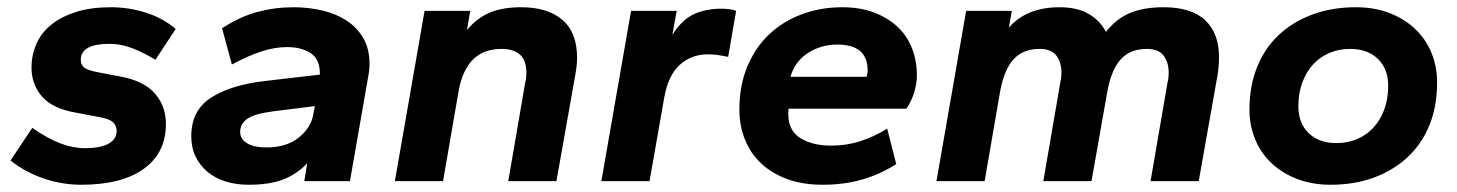

<svg xmlns="http://www.w3.org/2000/svg" viewBox="-20 -500 4023 530"><path d="M204 10Q152 10 101.5 -7Q51 -24 9 -57L69 -147Q111 -118 146 -104.5Q181 -91 214 -91Q258 -91 280 -103.5Q302 -116 302 -139Q302 -153 292 -162.5Q282 -172 253 -177L190 -189Q125 -200 96 -233.5Q67 -267 67 -313Q67 -349 81 -380Q95 -411 123 -433Q151 -455 191.5 -467.5Q232 -480 286 -480Q336 -480 383 -465Q430 -450 465 -420L409 -335Q380 -353 347.5 -366Q315 -379 281 -379Q243 -379 223 -368Q203 -357 203 -335Q203 -321 212.5 -313.5Q222 -306 248 -301L311 -289Q377 -277 407.5 -242Q438 -207 438 -158Q438 -78 377 -34Q316 10 204 10Z M666 10Q632 10 603 1Q574 -8 553 -25.5Q532 -43 520 -67.5Q508 -92 508 -124Q508 -195 562 -230Q616 -265 708 -276L863 -294V-297Q863 -336 838 -353Q813 -370 772 -370Q739 -370 703 -358.5Q667 -347 620 -322L593 -422Q642 -454 690.5 -467Q739 -480 790 -480Q832 -480 870 -471Q908 -462 937 -443Q966 -424 983 -394.5Q1000 -365 1000 -324Q1000 -315 999 -305.5Q998 -296 996 -286L946 0H820L828 -49Q799 -19 761.5 -4.5Q724 10 666 10ZM716 -93Q771 -93 805 -120.5Q839 -148 845 -185L849 -207L736 -193Q682 -186 662.5 -172Q643 -158 643 -136Q643 -116 662 -104.5Q681 -93 716 -93Z M1383 0 1430 -273Q1432 -280 1432.5 -287.5Q1433 -295 1433 -300Q1433 -365 1364 -365Q1267 -365 1246 -249L1203 0H1070L1152 -470H1278L1269 -417Q1295 -449 1330.5 -464.5Q1366 -480 1419 -480Q1491 -480 1532 -445.5Q1573 -411 1573 -340Q1573 -321 1568 -293L1516 0Z M1640 0 1722 -470H1848L1836 -404Q1863 -446 1895.5 -461Q1928 -476 1972 -476Q1983 -476 1994 -474.5Q2005 -473 2012 -470L1990 -343Q1976 -346 1962 -348Q1948 -350 1934 -350Q1889 -350 1857 -321.5Q1825 -293 1814 -233L1773 0Z M2251 10Q2196 10 2153.5 -5.5Q2111 -21 2081.5 -48.5Q2052 -76 2036.5 -114.5Q2021 -153 2021 -198Q2021 -264 2043 -316.5Q2065 -369 2103 -405Q2141 -441 2193 -460.5Q2245 -480 2305 -480Q2353 -480 2391 -466Q2429 -452 2456 -427.5Q2483 -403 2497 -368Q2511 -333 2511 -291Q2511 -270 2503.5 -245Q2496 -220 2482 -200H2157Q2156 -195 2156 -185Q2156 -140 2189 -119Q2222 -98 2275 -98Q2317 -98 2355.5 -110.5Q2394 -123 2429 -145L2454 -47Q2408 -18 2358.5 -4Q2309 10 2251 10ZM2291 -377Q2246 -377 2210 -353.5Q2174 -330 2162 -288H2372Q2375 -295 2375 -306Q2375 -377 2291 -377Z M3156 0 3203 -273Q3205 -280 3205.5 -287.5Q3206 -295 3206 -300Q3206 -328 3192 -346.5Q3178 -365 3146 -365Q3100 -365 3074 -336.5Q3048 -308 3037 -249L2993 0H2860L2907 -273Q2909 -280 2909.5 -287.5Q2910 -295 2910 -300Q2910 -328 2896 -346.5Q2882 -365 2850 -365Q2804 -365 2778 -336.5Q2752 -308 2741 -249L2698 0H2565L2647 -470H2773L2765 -424Q2814 -480 2905 -480Q2953 -480 2984.5 -462Q3016 -444 3033 -412Q3061 -448 3099 -464Q3137 -480 3192 -480Q3269 -480 3307 -444Q3345 -408 3345 -342Q3345 -331 3344 -318.5Q3343 -306 3341 -293L3289 0Z M3653 10Q3602 10 3560.5 -6Q3519 -22 3489.5 -50Q3460 -78 3444.5 -116Q3429 -154 3429 -198Q3429 -262 3450 -314.5Q3471 -367 3510 -403.5Q3549 -440 3603 -460Q3657 -480 3723 -480Q3774 -480 3815.5 -464Q3857 -448 3886.5 -420Q3916 -392 3931.5 -354Q3947 -316 3947 -272Q3947 -207 3926 -155Q3905 -103 3866 -66.5Q3827 -30 3773 -10Q3719 10 3653 10ZM3669 -105Q3700 -105 3726 -116Q3752 -127 3771 -147.5Q3790 -168 3801 -197.5Q3812 -227 3812 -263Q3812 -310 3783.5 -337.5Q3755 -365 3707 -365Q3676 -365 3650 -354Q3624 -343 3605 -322.5Q3586 -302 3575 -272.5Q3564 -243 3564 -207Q3564 -160 3592.5 -132.5Q3621 -105 3669 -105Z"/></svg>

Font: Celebes
Style: Bold Italic
Weight: 700
Italic angle: -10°
Designer: Anugrah Pasau
Foundry: Lafontype
Version: Version 1.000; ttfautohint (v1.8.4)